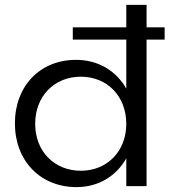

<svg xmlns="http://www.w3.org/2000/svg" viewBox="-20 -762 718 786"><path d="M654 -650H580V-742H497V-650H278V-600H497V-399C456 -472 382 -517 291 -517C144 -517 41 -410 41 -257C41 -104 145 4 293 4C383 4 456 -41 497 -114V0H580V-600H654ZM311 -63C202 -63 124 -143 124 -255C124 -368 202 -448 311 -448C419 -448 497 -368 497 -255C497 -143 419 -63 311 -63Z"/></svg>

Font: Juman Normal
Style: Regular
Weight: 300
Designer: Bandar Raffah (Arabic) Julieta Ulanovsky (Latin)
Foundry: Caramella
Version: Version 5.022;PS 005.022;hotconv 1.0.88;makeotf.lib2.5.64775